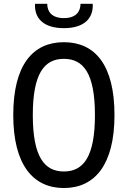

<svg xmlns="http://www.w3.org/2000/svg" viewBox="-20 -960 660 992"><path d="M571.5 -365.5C571.5 -625 470.5 -742 310 -742C150 -742 48.5 -625 48.5 -365.5C48.5 -110 150 11.5 310 11.5C470.5 11.5 571.5 -110 571.5 -365.5ZM470.5 -365.5C470.5 -150.5 411.5 -74 310 -74C209 -74 149.5 -150.5 149.5 -365.5C149.5 -580.5 209 -656 310 -656C411.5 -656 470.5 -580.5 470.5 -365.5ZM224 -940.5H161C156.5 -863.5 207.5 -814.5 310 -814.5C412.5 -814.5 463.5 -863.5 459 -940.5H396C396 -899 371.5 -866.5 310 -866.5C248.5 -866.5 224 -899 224 -940.5Z"/></svg>

Font: Monaspace Neon
Style: Regular
Weight: 400
Designer: Riley Cran & the Lettermatic Team
Foundry: Lettermatic
Version: Version 1.200 (Monaspace Neon)